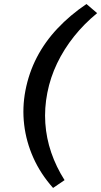

<svg xmlns="http://www.w3.org/2000/svg" viewBox="-20 -738 499 946"><path d="M241.5 188Q179.8 118.7 144.4 39.5Q109 -39.7 99.1 -123.6Q89.1 -207.6 105.2 -291.6Q122 -379.1 161.7 -455.7Q201.5 -532.2 263.3 -597.8Q325 -663.4 406 -718.2L458.6 -673.3Q394.1 -620.4 344.5 -558.1Q294.9 -495.8 261.5 -426.2Q228 -356.5 213.2 -280.8Q198.3 -205 203.3 -131.1Q208.3 -57.2 232.4 13.5Q256.6 84.2 298.1 149.5Z"/></svg>

Font: REM Medium
Style: Italic
Weight: 500
Italic angle: -11°
Designer: Octavio Pardo
Foundry: Ashler Design
Version: Version 1.005;gftools[0.9.28]